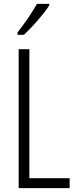

<svg xmlns="http://www.w3.org/2000/svg" viewBox="-20 -967 396 987"><path d="M233 -947H170C142 -898 111 -853 70 -800V-788H103C143 -825 204 -893 233 -939ZM76 0H338V-51H131V-714H76Z"/></svg>

Font: Noto Sans UI Condensed Light
Style: Regular
Weight: 300
Width: 3
Designer: Monotype Design Team
Foundry: Monotype Imaging Inc.
Version: Version 1.901